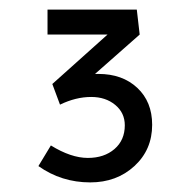

<svg xmlns="http://www.w3.org/2000/svg" viewBox="-20 -792 382 400"><path d="M168 -412Q108 -412 60 -446L86 -489Q128 -463 163 -463Q197 -463 218.5 -481.5Q240 -500 240 -531Q240 -557 220 -573.5Q200 -590 170 -590Q138 -590 105 -574L89 -617L204 -720H79V-772H265L271 -720L178 -638H185Q235 -638 266 -609Q297 -580 297 -532Q297 -480 260 -446Q223 -412 168 -412Z"/></svg>

Font: Easer Grotesk Light
Style: Regular
Weight: 300
Designer: Boardeaser, Bonnie Shaver-Troup, Thomas Jockin
Foundry: Lexend
Version: Version 1.008;Glyphs 3.1.2 (3151)